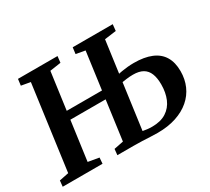

<svg xmlns="http://www.w3.org/2000/svg" viewBox="-143 -985 1347 1232"><g transform="rotate(-30 530.0 -369.0)"><path d="M4.5 0 9 -44 78.5 -58 163.5 -684 96 -696 102 -743H395L389.5 -696L308 -684L222.5 -58L303 -44L299.5 0ZM240 -348V-409H585.5V-348ZM705.5 5.5Q683 5.5 652.5 4Q622 2.5 592 1.2Q562 0 540 0H409.5L414 -44L484 -58L569 -684L501.5 -696L507.5 -743H804L799 -695.5L713 -684L627 -53.5Q641 -50.5 659 -48.5Q677 -46.5 695 -46.5Q758.5 -46.5 799.8 -73Q841 -99.5 860.8 -146.2Q880.5 -193 880.5 -253Q880.5 -301 867.5 -333.2Q854.5 -365.5 826.8 -381.5Q799 -397.5 754 -397.5Q729.5 -397.5 705 -394.2Q680.5 -391 663 -388L669.5 -444Q685 -448.5 705.5 -452Q726 -455.5 749.5 -457.8Q773 -460 796.5 -460Q873.5 -460 925.8 -438.2Q978 -416.5 1004.2 -373Q1030.5 -329.5 1030.5 -264.5Q1030.5 -205.5 1008.8 -156Q987 -106.5 945.2 -70.5Q903.5 -34.5 843 -14.5Q782.5 5.5 705.5 5.5Z"/></g></svg>

Font: Merriweather 28pt
Style: Bold Italic
Weight: 700
Italic angle: -7.8°
Version: Version 2.101